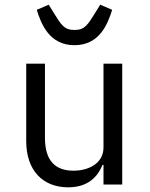

<svg xmlns="http://www.w3.org/2000/svg" viewBox="-20 -788 640 820"><path d="M422 0H502V-516H422V-158C422 -90 358 -59 294 -59C214 -59 172 -104 172 -199V-516H92V-185C92 -60 163 12 271 12C356 12 397 -33 418 -84H422ZM298 -595C405 -595 440 -685 459 -746L408 -768L387 -734C355 -683 343 -660 298 -660C253 -660 241 -683 209 -734L188 -768L137 -746C156 -685 191 -595 298 -595Z"/></svg>

Font: IBM Mono
Style: Regular
Weight: 400
Monospace: yes
Designer: Mike Abbink, Paul van der Laan, Pieter van Rosmalen
Foundry: Bold Monday
Version: Version 2.3